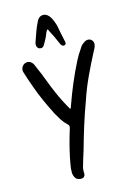

<svg xmlns="http://www.w3.org/2000/svg" viewBox="-146 -1086 787 1149"><g transform="rotate(-15 247.0 -512.0)"><path d="M254 -430Q259 -435 260 -440Q261 -445 263 -449Q286 -514 312 -575.5Q338 -637 369 -698Q377 -714 387 -730.5Q397 -747 407 -761Q412 -770 418.5 -778Q425 -786 434 -791Q442 -799 455 -802Q473 -805 484.5 -793.5Q496 -782 494 -764Q492 -752 486 -740.5Q480 -729 474 -718Q440 -653 409.5 -587Q379 -521 356 -452Q330 -382 308 -311.5Q286 -241 266 -169Q250 -120 236 -70Q233 -55 234 -41Q237 -20 221 -11Q211 -8 199 -10Q187 -12 179 -19Q171 -28 167.5 -39Q164 -50 164 -61Q164 -84 168 -105Q172 -126 176 -148Q194 -234 221 -319Q223 -327 222.5 -332Q222 -337 215 -344Q195 -362 181 -384Q167 -406 155 -428Q131 -475 110 -522Q89 -569 72 -617Q63 -641 55 -665.5Q47 -690 39 -715Q35 -729 41 -742.5Q47 -756 60 -763Q90 -775 110 -748Q115 -740 118 -731.5Q121 -723 125 -715Q143 -675 158.5 -633Q174 -591 192 -550Q218 -490 249 -437Q249 -435 251 -433.5Q253 -432 254 -430ZM244 -925Q235 -914 230.5 -901Q226 -888 219 -875Q215 -868 211 -860Q207 -852 202 -844Q192 -822 171 -827Q153 -832 153 -857Q155 -869 159 -878Q168 -905 178 -932Q188 -959 201 -985Q206 -997 215.5 -1005.5Q225 -1014 240 -1015Q254 -1015 265 -1007.5Q276 -1000 283 -988Q291 -975 296.5 -961.5Q302 -948 306 -934Q311 -908 316 -882Q321 -856 327 -830Q327 -828 327.5 -826.5Q328 -825 328 -823Q331 -813 322 -808Q314 -804 306 -808Q300 -813 297 -818Q294 -823 292 -829Q283 -850 273.5 -870.5Q264 -891 253 -911Q251 -915 249.5 -919Q248 -923 244 -925Z"/></g></svg>

Font: Delicious Handrawn
Style: Regular
Weight: 400
Designer: Agung Rohmat
Foundry: Agung Rohmat
Version: Version 1.002; ttfautohint (v1.8.4.7-5d5b);gftools[0.9.27]